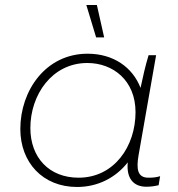

<svg xmlns="http://www.w3.org/2000/svg" viewBox="-20 -740 711 765"><path d="M563 4C581 4 594 2 612 -2L618 -38C602 -33 589 -32 571 -32C527 -32 523 -68 532 -121L602 -520H572C559 -477 549 -433 540 -390C508 -472 432 -526 329 -526C162 -526 61 -379 61 -226C61 -93 150 5 287 5C370 5 441 -32 489 -93C483 -29 512 4 563 4ZM328 -489C430 -489 520 -420 520 -293C520 -157 435 -32 293 -32C176 -32 101 -112 101 -230C101 -362 187 -489 328 -489ZM363 -591H395L366 -720H324Z"/></svg>

Font: Fixel Display 20240404 ExLight
Style: Italic
Weight: 200
Italic angle: -10°
Designer: AlfaBravo + MacPaw
Foundry: Kyrylo Tkachov, Marchela Mozhyna, Serhii Makarenko, Maria Weinstein, Zakhar Kryvoshyya
Version: Version 1.211;Glyphs 3.2 (3225)